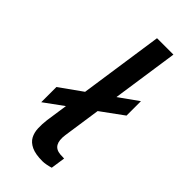

<svg xmlns="http://www.w3.org/2000/svg" viewBox="-238 -797 857 857"><g transform="rotate(45 191.0 -368.0)"><path d="M37 -175.5V-271.5L348.5 -493.5V-402.5ZM227 7Q182.5 7 157.2 -5Q132 -17 121.2 -37.2Q110.5 -57.5 109.5 -83.2Q108.5 -109 112 -136.5L200.5 -743H304L217 -147.5Q212 -111.5 223 -92.5Q234 -73.5 262 -71L287 -70L277 -2Q264 2 250.5 4.5Q237 7 227 7Z"/></g></svg>

Font: Public Sans Thin Medium
Style: Italic
Weight: 500
Italic angle: -8°
Version: Version 2.001